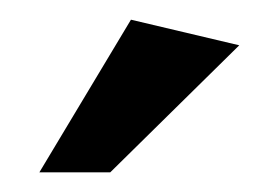

<svg xmlns="http://www.w3.org/2000/svg" viewBox="-20 -781 279 195"><path d="M20 -606H92L223 -735L113 -761Z"/></svg>

Font: Geom
Style: Regular
Weight: 400
Version: Version 1.102